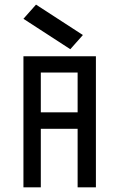

<svg xmlns="http://www.w3.org/2000/svg" viewBox="-20 -800 510 820"><path d="M154.3 -490.2V-320.3H311.5V-490.2ZM389.6 0H311.5V-250H154.3V0H80.1V-559.6H389.6ZM133.8 -780.3 334 -650.4 280.3 -589.8 80.1 -719.7Z"/></svg>

Font: Geo
Style: Regular
Weight: 500
Version: Version 001.2